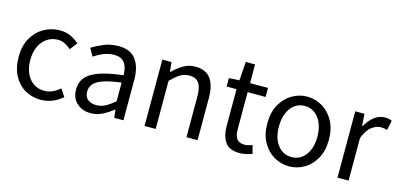

<svg xmlns="http://www.w3.org/2000/svg" viewBox="-65 -1101 3160 1518"><g transform="rotate(15 1515.5 -341.5)"><path d="M306 13Q234 13 176.5 -20.5Q119 -54 85 -117.5Q51 -181 51 -271Q51 -362 87.5 -425.5Q124 -489 184 -523Q244 -557 313 -557Q366 -557 404.5 -538Q443 -519 472 -493L425 -433Q401 -454 375 -467.5Q349 -481 317 -481Q268 -481 229 -454.5Q190 -428 168 -381Q146 -334 146 -271Q146 -209 167 -162Q188 -115 226 -89Q264 -63 314 -63Q352 -63 384.5 -78.5Q417 -94 442 -117L482 -56Q445 -23 400 -5Q355 13 306 13Z M715 13Q647 13 601.5 -27.5Q556 -68 556 -141Q556 -230 636.5 -277.5Q717 -325 890 -344Q890 -379 880.5 -410.5Q871 -442 847 -461.5Q823 -481 778 -481Q731 -481 689 -463Q647 -445 615 -423L579 -486Q617 -510 672.5 -533.5Q728 -557 793 -557Q892 -557 936.5 -496Q981 -435 981 -334V0H906L898 -65H895Q856 -33 810.5 -10Q765 13 715 13ZM741 -60Q781 -60 815.5 -78.5Q850 -97 890 -132V-284Q799 -273 745 -254.5Q691 -236 668 -209Q645 -182 645 -147Q645 -101 673 -80.5Q701 -60 741 -60Z M1154 0V-543H1229L1237 -465H1240Q1279 -503 1323 -530Q1367 -557 1422 -557Q1508 -557 1548 -502.5Q1588 -448 1588 -344V0H1497V-332Q1497 -409 1472.5 -443Q1448 -477 1394 -477Q1352 -477 1319 -456Q1286 -435 1245 -394V0Z M1936 13Q1849 13 1815 -37Q1781 -87 1781 -168V-469H1700V-538L1785 -543L1796 -696H1872V-543H2019V-469H1872V-166Q1872 -116 1890.5 -88.5Q1909 -61 1956 -61Q1970 -61 1987.5 -65.5Q2005 -70 2018 -75L2036 -7Q2013 0 1987 6.5Q1961 13 1936 13Z M2338 13Q2272 13 2214.5 -20.5Q2157 -54 2121.5 -117.5Q2086 -181 2086 -271Q2086 -362 2121.5 -425.5Q2157 -489 2214.5 -523Q2272 -557 2338 -557Q2405 -557 2462 -523Q2519 -489 2554.5 -425.5Q2590 -362 2590 -271Q2590 -181 2554.5 -117.5Q2519 -54 2462 -20.5Q2405 13 2338 13ZM2338 -63Q2409 -63 2452.5 -120Q2496 -177 2496 -271Q2496 -334 2476 -381Q2456 -428 2420.5 -454.5Q2385 -481 2338 -481Q2291 -481 2255.5 -454.5Q2220 -428 2200.5 -381Q2181 -334 2181 -271Q2181 -177 2224.5 -120Q2268 -63 2338 -63Z M2733 0V-543H2808L2816 -444H2819Q2848 -496 2887.5 -526.5Q2927 -557 2973 -557Q3008 -557 3031 -545L3014 -465Q2991 -474 2961 -474Q2927 -474 2889 -446.5Q2851 -419 2824 -349V0Z"/></g></svg>

Font: Source Han Sans SC
Style: Regular
Weight: 400
Designer: Ryoko NISHIZUKA 西塚涼子 (kana, bopomofo & ideographs); Paul D. Hunt (Latin, Greek & Cyrillic); Sandoll Communications 산돌커뮤니
Foundry: Adobe
Version: Version 2.002;hotconv 1.0.116;makeotfexe 2.5.65601; ttfautoh